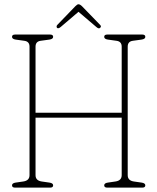

<svg xmlns="http://www.w3.org/2000/svg" viewBox="-20 -858 720 878"><path d="M142.5 -57Q142.5 -32 171 -28L206 -23Q223 -20.5 223 -10.5Q223 0 209 0H49Q35 0 35 -10.5Q35 -20.5 51.5 -23L86 -28Q115 -32 115 -57V-644.5Q115 -668.5 91 -671.5L51.5 -677Q35 -679.5 35 -689.5Q35 -700 49 -700H209Q223 -700 223 -689.5Q223 -679.5 206 -677L166 -671.5Q142.5 -668.5 142.5 -644.5V-342.5H536.5V-644.5Q536.5 -668.5 512.5 -671.5L473 -677Q456.5 -679.5 456.5 -689.5Q456.5 -700 470.5 -700H630.5Q644.5 -700 644.5 -689.5Q644.5 -679.5 627.5 -677L587.5 -671.5Q564 -668.5 564 -644.5V-57Q564 -32 592.5 -28L627.5 -23Q644.5 -20.5 644.5 -10.5Q644.5 0 630.5 0H470.5Q456.5 0 456.5 -10.5Q456.5 -20.5 473 -23L507.5 -28Q536.5 -32 536.5 -57V-320H142.5ZM258 -735Q247.5 -726 241.5 -730Q239 -732 238.8 -736.2Q238.5 -740.5 242 -744L324.5 -829.5Q333.5 -838.5 338.5 -838.5Q346 -838.5 355 -829.5L438 -744Q445.5 -736.5 437 -730Q431 -725 420 -735L339 -804Z"/></svg>

Font: Fraunces 144pt S100 Thin
Style: Regular
Weight: 100
Version: Version 1.000; ttfautohint (v1.8.3)